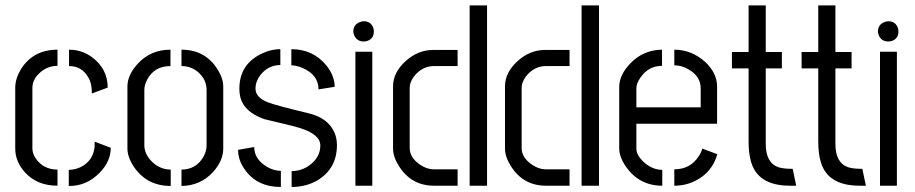

<svg xmlns="http://www.w3.org/2000/svg" viewBox="-20 -708 3489 732"><path d="M38.1 -141.6Q38.1 -90.8 77.1 -48.8Q123 0 199.2 0V-61.5Q144.5 -61.5 115.2 -105.5Q103.5 -124 103.5 -141.6V-373Q103.5 -408.2 137.7 -435.5Q165 -457 199.2 -457V-518.6Q107.4 -518.6 60.5 -445.3Q39.1 -410.2 38.1 -376ZM243.2 -456.1Q291 -456.1 315.4 -415Q327.1 -396.5 329.1 -372.1Q330.1 -367.2 330.1 -351.6L390.6 -374Q390.6 -444.3 333 -488.3Q293 -518.6 243.2 -518.6ZM242.2 1Q310.5 2 361.3 -50.8Q402.3 -93.8 402.3 -144.5L340.8 -168V-148.4Q335 -93.8 286.1 -70.3Q264.6 -60.5 242.2 -60.5Z M465.8 -141.6V-377.9Q465.8 -422.9 506.8 -466.8Q555.7 -518.6 629.9 -518.6V-456.1Q568.4 -456.1 541 -404.3Q530.3 -383.8 530.3 -365.2V-154.3Q530.3 -117.2 565.4 -85.9Q594.7 -61.5 630.9 -61.5V1Q540 1 490.2 -72.3Q465.8 -109.4 465.8 -141.6ZM671.9 1V-61.5Q728.5 -61.5 756.8 -112.3Q767.6 -133.8 767.6 -152.3V-365.2Q767.6 -406.2 732.4 -435.5Q706.1 -456.1 671.9 -456.1V-518.6Q760.7 -518.6 807.6 -446.3Q831.1 -410.2 831.1 -377.9V-141.6Q831.1 -95.7 792 -51.8Q744.1 0 671.9 1Z M887.7 -136.7 949.2 -147.5Q949.2 -100.6 999 -71.3Q1025.4 -56.6 1050.8 -56.6V4.9Q960.9 4.9 914.1 -60.5Q887.7 -96.7 887.7 -136.7ZM892.6 -370.1Q892.6 -460 972.7 -501Q1010.7 -520.5 1048.8 -520.5V-460Q1002.9 -460 972.7 -421.9Q954.1 -397.5 954.1 -370.1Q954.1 -335.9 1002.9 -317.4Q1033.2 -305.7 1155.3 -276.4Q1230.5 -258.8 1254.9 -203.1Q1264.6 -180.7 1264.6 -155.3Q1264.6 -65.4 1190.4 -20.5Q1146.5 4.9 1091.8 4.9V-55.7Q1139.6 -55.7 1174.8 -90.8Q1201.2 -117.2 1201.2 -153.3Q1201.2 -196.3 1121.1 -220.7Q1098.6 -227.5 1047.9 -239.3Q1006.8 -249 987.3 -253.9Q913.1 -280.3 897.5 -333Q892.6 -350.6 892.6 -370.1ZM1090.8 -459V-520.5Q1173.8 -520.5 1224.6 -458Q1255.9 -418.9 1255.9 -377L1194.3 -367.2Q1194.3 -422.9 1132.8 -449.2Q1109.4 -459 1090.8 -459Z M1327.1 -587.9Q1327.1 -614.3 1352.5 -624Q1360.4 -627 1367.2 -627Q1393.6 -627 1403.3 -601.6Q1405.3 -594.7 1405.3 -587.9Q1405.3 -560.5 1379.9 -551.8Q1373 -549.8 1367.2 -549.8Q1339.8 -549.8 1330.1 -574.2Q1327.1 -581.1 1327.1 -587.9ZM1335 0V-510.7H1399.4V0Z M1478.5 -141.6V-378.9Q1478.5 -432.6 1528.3 -476.6Q1574.2 -517.6 1631.8 -517.6H1724.6V-456.1H1632.8Q1588.9 -455.1 1558.6 -417Q1542 -394.5 1542 -374V-143.6Q1542 -106.4 1583 -79.1Q1608.4 -62.5 1632.8 -62.5H1724.6V0H1634.8Q1548.8 0 1502 -73.2Q1478.5 -109.4 1478.5 -141.6ZM1770.5 0V-687.5H1836.9V0Z M1905.3 -141.6V-378.9Q1905.3 -432.6 1955.1 -476.6Q2001 -517.6 2058.6 -517.6H2151.4V-456.1H2059.6Q2015.6 -455.1 1985.4 -417Q1968.8 -394.5 1968.8 -374V-143.6Q1968.8 -106.4 2009.8 -79.1Q2035.2 -62.5 2059.6 -62.5H2151.4V0H2061.5Q1975.6 0 1928.7 -73.2Q1905.3 -109.4 1905.3 -141.6ZM2197.3 0V-687.5H2263.7V0Z M2340.8 -141.6V-378.9Q2341.8 -423.8 2383.8 -466.8Q2432.6 -517.6 2503.9 -518.6V-457Q2452.1 -457 2420.9 -411.1Q2406.2 -389.6 2406.2 -371.1V-298.8H2651.4V-371.1Q2651.4 -418 2603.5 -444.3Q2578.1 -459 2550.8 -459V-518.6Q2617.2 -518.6 2669.9 -470.7Q2712.9 -429.7 2713.9 -379.9V-236.3H2406.2V-141.6Q2406.2 -113.3 2440.4 -85Q2470.7 -60.5 2504.9 -60.5V0Q2418 0 2367.2 -71.3Q2340.8 -109.4 2340.8 -141.6ZM2550.8 0V-62.5Q2612.3 -62.5 2644.5 -113.3Q2654.3 -127.9 2657.2 -141.6L2714.8 -120.1Q2695.3 -50.8 2630.9 -18.6Q2593.8 0 2550.8 0Z M2770.5 -447.3V-509.8H2834V-687.5H2899.4V-509.8H2960.9V-447.3H2899.4V-159.2Q2899.4 -86.9 2948.2 -70.3Q2967.8 -64.5 2993.2 -64.5H3002L3015.6 0H2989.3Q2870.1 -1 2843.8 -89.8Q2834 -122.1 2834 -168.9V-447.3Z M3036.1 -447.3V-509.8H3099.6V-687.5H3165V-509.8H3226.6V-447.3H3165V-159.2Q3165 -86.9 3213.9 -70.3Q3233.4 -64.5 3258.8 -64.5H3267.6L3281.2 0H3254.9Q3135.7 -1 3109.4 -89.8Q3099.6 -122.1 3099.6 -168.9V-447.3Z M3327.1 -587.9Q3327.1 -614.3 3352.5 -624Q3360.4 -627 3367.2 -627Q3393.6 -627 3403.3 -601.6Q3405.3 -594.7 3405.3 -587.9Q3405.3 -560.5 3379.9 -551.8Q3373 -549.8 3367.2 -549.8Q3339.8 -549.8 3330.1 -574.2Q3327.1 -581.1 3327.1 -587.9ZM3335 0V-510.7H3399.4V0Z"/></svg>

Font: Post No Bills Colombo
Style: Medium
Weight: 600
Designer: Kosala Senevirathne, Siva Puranthara, Lasantha Premarathna, Tharique Azeez
Foundry: Mooniak
Version: Version 1.220 ; ttfautohint (v1.5)